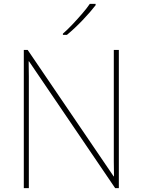

<svg xmlns="http://www.w3.org/2000/svg" viewBox="-20 -972 738 992"><path d="M594 0H575L130 -655H128Q129 -612 129 -577Q129 -542 129 -502V0H103V-714H123L567 -61H569Q568 -99 568 -138Q568 -177 568 -211V-714H594ZM474 -945Q448 -911 407 -868Q366 -825 326 -792H305V-798Q328 -818 354.5 -846Q381 -874 405.5 -902.5Q430 -931 444 -952H474Z"/></svg>

Font: Noto Sans Bengali UI Thin
Style: Regular
Weight: 100
Designer: Jelle Bosma - Monotype Design Team
Foundry: Monotype Imaging Inc.
Version: Version 2.003; ttfautohint (v1.8.4.7-5d5b)